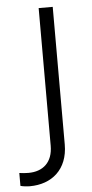

<svg xmlns="http://www.w3.org/2000/svg" viewBox="-114 -564 393 816"><g transform="rotate(-5 82.5 -155.5)"><path d="M-20 220C73 220 143 163 143 56V-531H83V56C83 127 41 163 -21 163C-33 163 -47 162 -60 160V215C-50 218 -33 220 -20 220Z"/></g></svg>

Font: Mluvka Light
Style: Regular
Weight: 300
Designer: Modified by Jiří Krblich, Original typeface by Gumpita Rahayu
Foundry: Gumpita Rahayu & Jiří Krblich
Version: Version 2.000;Glyphs 3.1.1 (3134)